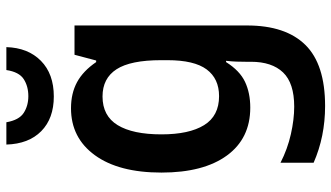

<svg xmlns="http://www.w3.org/2000/svg" viewBox="-239 -557 1041 603"><g transform="rotate(-90 281.5 -255.5)"><path d="M250 245Q154 245 72 209V105Q115 127 161.5 137.5Q208 148 248 148Q322 148 355.5 113Q389 78 389 12V-5Q389 -19 389.5 -33.5Q390 -48 392 -66H388Q361 -23 326 -6.5Q291 10 245 10Q148 10 94.5 -63.5Q41 -137 41 -269Q41 -403 95.5 -478Q150 -553 243 -553Q290 -553 325 -534Q360 -515 388 -474H393L411 -542H503V0Q503 121 442 183Q381 245 250 245ZM281 -88Q336 -88 365 -127Q394 -166 394 -250V-270Q394 -366 365.5 -410Q337 -454 280 -454Q219 -454 190 -406.5Q161 -359 161 -269Q161 -182 190 -135Q219 -88 281 -88ZM280 -607Q211 -607 171 -646.5Q131 -686 129 -756H199Q206 -716 228.5 -701.5Q251 -687 281 -687Q312 -687 334.5 -701.5Q357 -716 363 -756H435Q433 -688 392 -647.5Q351 -607 280 -607Z"/></g></svg>

Font: Noto Sans Mono SemiCondensed SemiBold
Style: Regular
Weight: 600
Width: 4
Designer: Monotype Design Team
Foundry: Monotype Imaging Inc.
Version: Version 2.014; ttfautohint (v1.8.4.7-5d5b)